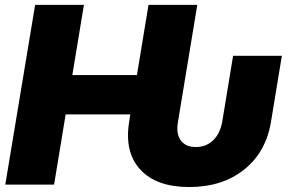

<svg xmlns="http://www.w3.org/2000/svg" viewBox="-20 -747 1169 777"><path d="M745.7 9.9Q612.6 9.9 547.6 -60.9Q482.6 -131.7 502.8 -254.3L507.1 -284.1H245.7L198.9 0H1.4L122.2 -727.3H319.6L272.7 -443.2H534.1L581 -727.3H778.4L700.3 -254.3Q691.8 -206.7 711.3 -179.3Q730.8 -152 772.7 -152Q814.3 -152 842.5 -179.2Q870.7 -206.3 879.3 -254.3L923.3 -521.3H1120.7L1076.7 -254.3Q1056.5 -131.4 968 -60.7Q879.6 9.9 745.7 9.9Z"/></svg>

Font: Karasuma Gothic
Style: Italic
Weight: 900
Italic angle: -9.39999°
Designer: Rasmus Andersson / Ryoko Nishizuka
Foundry: Genbu
Version: Version 1.00